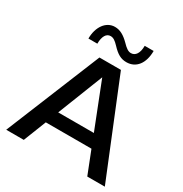

<svg xmlns="http://www.w3.org/2000/svg" viewBox="-206 -1076 1173 1231"><g transform="rotate(30 380.0 -460.0)"><path d="M460 -700H301L15 0H145L211 -168H549L615 0H745ZM581 -910H515C515 -855 494 -825 461 -825C441 -825 423 -838 397 -865C360 -902 328 -920 290 -920C225 -920 179 -857 179 -770H245C245 -824 264 -855 295 -855C316 -855 332 -843 354 -820C395 -776 425 -760 465 -760C537 -760 581 -819 581 -910ZM248 -263 380 -599 512 -263Z"/></g></svg>

Font: Goli Medium
Style: Regular
Weight: 500
Designer: jaikishan Patel
Foundry: MagicType
Version: Version 1.000;Glyphs 3.2 (3242)